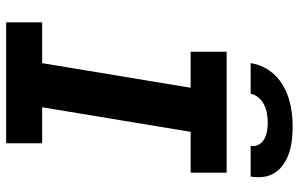

<svg xmlns="http://www.w3.org/2000/svg" viewBox="-198 -798 995 640"><g transform="rotate(90 300.0 -477.5)"><path d="M54 0V-120H190L272 -615H152V-735H555V-615H419L337 -120H457V0ZM190 -815Q193 -837 203.5 -858.5Q214 -880 231 -897Q248 -914 269 -925.5Q290 -937 312.5 -943.5Q335 -950 357.5 -952.5Q380 -955 402 -955Q424 -955 446 -952.5Q468 -950 488 -943.5Q508 -937 525.5 -925.5Q543 -914 554.5 -897Q566 -880 569 -858.5Q572 -837 568 -815H466Q468 -830 461.5 -842Q455 -854 443 -860.5Q431 -867 417 -869.5Q403 -872 388 -872Q374 -872 359 -869.5Q344 -867 330 -860.5Q316 -854 305.5 -842Q295 -830 292 -815Z"/></g></svg>

Font: Iosevka SS04 Heavy Extended
Style: Italic
Weight: 900
Width: 7
Italic angle: -9°
Monospace: yes
Designer: Belleve Invis
Foundry: Belleve Invis
Version: Version 19.0.0; ttfautohint (v1.8.4)